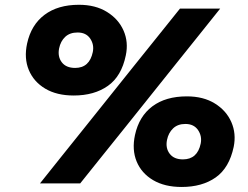

<svg xmlns="http://www.w3.org/2000/svg" viewBox="-20 -748 1012 783"><path d="M280.5 -358.5Q211.5 -358.5 164.5 -386.5Q117.5 -414.5 97.5 -462.5Q77.5 -510.5 90.5 -570.5Q107 -646.5 161.5 -687.5Q216 -728.5 302 -728.5Q369.5 -728.5 416.5 -699.2Q463.5 -670 484 -623Q504.5 -576 493 -522Q475.5 -437 420 -397.8Q364.5 -358.5 280.5 -358.5ZM143 0Q187 -55 229.2 -108Q271.5 -161 327 -230L525 -477.5Q582 -548 624.8 -601.8Q667.5 -655.5 714 -713H878Q832 -655.5 788.8 -601.5Q745.5 -547.5 689 -477L491.5 -230Q436 -161 393.5 -108Q351 -55 307 0ZM286.5 -471Q345 -471 358.5 -536Q364.5 -566 347.8 -590.8Q331 -615.5 296.5 -615.5Q265 -615.5 246 -597.8Q227 -580 221 -550.5Q214.5 -517 232 -494Q249.5 -471 286.5 -471ZM720.5 14.5Q651.5 14.5 604.2 -13.5Q557 -41.5 537.2 -89.5Q517.5 -137.5 530.5 -197.5Q547 -273.5 601.2 -314.2Q655.5 -355 742 -355Q809.5 -355 856.2 -326Q903 -297 923.5 -250Q944 -203 933 -149Q915 -63.5 859.8 -24.5Q804.5 14.5 720.5 14.5ZM726 -98Q785 -98 798.5 -162.5Q804.5 -193 787.5 -217.8Q770.5 -242.5 736 -242.5Q705 -242.5 686 -224.5Q667 -206.5 661 -177Q654.5 -144 672 -121Q689.5 -98 726 -98Z"/></svg>

Font: Commissioner ExtraBold
Style: Italic
Weight: 800
Italic angle: -12°
Designer: Kostas Bartsokas
Foundry: Kostas Bartsokas
Version: Version 1.000; ttfautohint (v1.8.3)